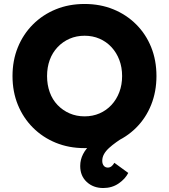

<svg xmlns="http://www.w3.org/2000/svg" viewBox="-20 -736 852 967"><path d="M384 100Q384 68 398.5 40Q413 12 439.5 -11.5Q466 -35 500.5 -55.5Q535 -76 576 -96L610 -49Q587 -35 566.5 -20.5Q546 -6 529.5 9Q513 24 504 40Q495 56 495 74Q495 89 502.5 98.5Q510 108 523 108Q533 108 541 102Q549 96 556 84L626 135Q611 165 577.5 188Q544 211 500 211Q450 211 417 180.5Q384 150 384 100ZM43 -353Q43 -432 70 -498Q97 -564 146 -613Q195 -662 261 -689Q327 -716 406 -716Q485 -716 551 -689Q617 -662 666 -613Q715 -564 741.5 -498Q768 -432 768 -353Q768 -275 741.5 -208.5Q715 -142 666 -93Q617 -44 551 -17Q485 10 406 10Q327 10 261 -17Q195 -44 146 -93Q97 -142 70 -208Q43 -274 43 -353ZM595 -353Q595 -397 581 -434Q567 -471 541.5 -498.5Q516 -526 481.5 -541Q447 -556 406 -556Q365 -556 330.5 -541Q296 -526 270 -498.5Q244 -471 230.5 -434Q217 -397 217 -353Q217 -309 230.5 -271.5Q244 -234 270 -207Q296 -180 330.5 -165Q365 -150 406 -150Q447 -150 481.5 -165Q516 -180 541.5 -207.5Q567 -235 581 -272Q595 -309 595 -353Z"/></svg>

Font: Our Lexend
Style: Bold
Weight: 700
Designer: Bonnie Shaver-Troup, Thomas Jockin
Foundry: Lexend
Version: Version 1.007